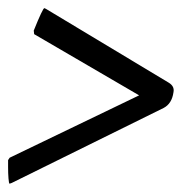

<svg xmlns="http://www.w3.org/2000/svg" viewBox="-20 -440 471 475"><path d="M3.9 14.6Q2 14.6 1 1.5Q0 -11.7 0 -26.4Q0 -41 0 -43.9L3.9 -49.8L324.2 -204.1L64.5 -355.5L63.5 -364.3Q85.9 -419.9 89.8 -419.9L93.8 -418L397.5 -235.4Q412.1 -226.6 409.2 -211.9Q405.3 -183.6 384.8 -172.9L8.8 12.7Q2.9 14.6 3.9 14.6Z"/></svg>

Font: Crimson Text
Style: Bold Italic
Weight: 700
Italic angle: -11°
Designer: Sebastian Kosch
Foundry: Sebastian Kosch
Version: Version 1.100; ttfautohint (v1.8.4)